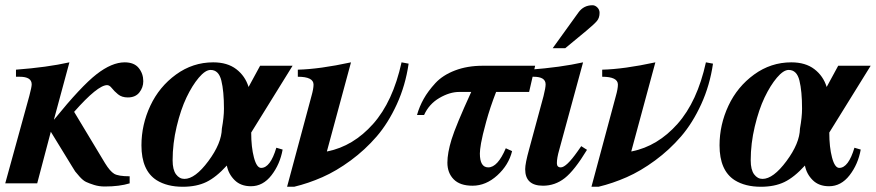

<svg xmlns="http://www.w3.org/2000/svg" viewBox="-43 -700 3346 733"><path d="M163 -244H164Q267 -371 325.5 -416.5Q384 -462 433 -462Q469 -462 486.5 -440.5Q504 -419 504 -390Q504 -366 489 -347Q474 -328 445 -328Q422 -328 407.5 -340Q393 -352 384 -363.5Q375 -375 366 -375Q330 -375 240 -273L358 -77Q377 -46 393 -36.5Q409 -27 452 -27V0Q413 12 357 12Q335 12 316 6Q297 0 285.5 -5.5Q274 -11 261 -25.5Q248 -40 244 -45.5Q240 -51 230 -68L219 -86L151 -197L99 0H-23L69 -334Q78 -368 78 -378Q78 -407 32 -407H18V-434Q137 -443 222 -462Z M1074 -449 916 -194Q916 -138 926.5 -98.5Q937 -59 954 -59Q989 -59 1012 -136L1036 -129Q1026 -73 993.5 -31Q961 11 915 11Q876 11 852.5 -12.5Q829 -36 823 -68Q782 -23 744.5 -5Q707 13 655 13Q595 13 555 -12Q497 -49 497 -145Q497 -224 531 -296.5Q565 -369 629 -415.5Q693 -462 771 -462Q825 -462 859 -436Q893 -410 906 -368L950 -449ZM812 -285Q812 -352 802 -392.5Q792 -433 761 -433Q741 -433 716 -403.5Q691 -374 669 -328Q647 -282 631.5 -217Q616 -152 616 -88Q616 -52 629 -34.5Q642 -17 661 -17Q702 -17 752.5 -85Q803 -153 804 -209Q812 -253 812 -285Z M1490 -462 1517 -457Q1505 -374 1472 -302Q1439 -230 1395 -179Q1351 -128 1296 -87.5Q1241 -47 1187.5 -23.5Q1134 0 1080 13H1053L1146 -333Q1154 -361 1154 -377Q1154 -407 1094 -407V-434Q1177 -436 1297 -462L1205 -122H1207Q1306 -142 1381.5 -227Q1457 -312 1490 -462Z M2000 -449 1977 -349H1851Q1828 -290 1813 -235Q1798 -180 1793.5 -153.5Q1789 -127 1789 -114Q1789 -61 1821 -61Q1857 -61 1888 -134L1912 -123Q1899 -70 1855.5 -30.5Q1812 9 1761 9Q1713 9 1689 -15.5Q1665 -40 1665 -79Q1665 -116 1681 -168Q1697 -220 1756 -349H1710Q1674 -349 1634.5 -326Q1595 -303 1576 -261H1549Q1558 -293 1574.5 -322.5Q1591 -352 1619 -382.5Q1647 -413 1694 -431Q1741 -449 1800 -449Z M2067 -516 2165 -652Q2185 -680 2219 -680Q2229 -680 2237.5 -671.5Q2246 -663 2246 -651Q2246 -632 2236 -620Q2226 -608 2196 -583L2115 -516ZM2176 -142 2198 -128Q2150 -49 2113 -20Q2076 9 2030 9Q1962 9 1962 -54Q1962 -76 1977 -130L2032 -333Q2040 -365 2040 -378Q2040 -407 1994 -407H1980V-434Q2098 -443 2183 -462L2092 -128Q2083 -97 2083 -77Q2083 -61 2098 -61Q2119 -61 2162 -122Z M2652 -462 2679 -457Q2667 -374 2634 -302Q2601 -230 2557 -179Q2513 -128 2458 -87.5Q2403 -47 2349.5 -23.5Q2296 0 2242 13H2215L2308 -333Q2316 -361 2316 -377Q2316 -407 2256 -407V-434Q2339 -436 2459 -462L2367 -122H2369Q2468 -142 2543.5 -227Q2619 -312 2652 -462Z M3281 -449 3123 -194Q3123 -138 3133.5 -98.5Q3144 -59 3161 -59Q3196 -59 3219 -136L3243 -129Q3233 -73 3200.5 -31Q3168 11 3122 11Q3083 11 3059.5 -12.5Q3036 -36 3030 -68Q2989 -23 2951.5 -5Q2914 13 2862 13Q2802 13 2762 -12Q2704 -49 2704 -145Q2704 -224 2738 -296.5Q2772 -369 2836 -415.5Q2900 -462 2978 -462Q3032 -462 3066 -436Q3100 -410 3113 -368L3157 -449ZM3019 -285Q3019 -352 3009 -392.5Q2999 -433 2968 -433Q2948 -433 2923 -403.5Q2898 -374 2876 -328Q2854 -282 2838.5 -217Q2823 -152 2823 -88Q2823 -52 2836 -34.5Q2849 -17 2868 -17Q2909 -17 2959.5 -85Q3010 -153 3011 -209Q3019 -253 3019 -285Z"/></svg>

Font: STIX
Style: Bold Italic
Weight: 700
Italic angle: -16.33°
Designer: MicroPress Inc., with final additions and corrections provided by Coen Hoffman, Elsevier (retired)
Version: Version 1.1.1